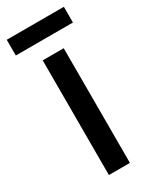

<svg xmlns="http://www.w3.org/2000/svg" viewBox="-198 -735 631 783"><g transform="rotate(-30 117.5 -343.0)"><path d="M167 0H68V-540H167ZM252 -686V-612H-17V-686Z"/></g></svg>

Font: Noto Sans Khmer Condensed Medium
Style: Regular
Weight: 500
Width: 3
Designer: Danh Hong and the Monotype Design Team
Foundry: Monotype Imaging Inc.
Version: Version 2.004; ttfautohint (v1.8.4.7-5d5b)